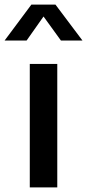

<svg xmlns="http://www.w3.org/2000/svg" viewBox="-56 -818 380 838"><path d="M74 0V-539H194V0ZM81 -798H186L304 -641H210L134 -746L60 -641H-36Z"/></svg>

Font: Plus Jakarta Display Medium
Style: Regular
Weight: 500
Designer: Gumpita Rahayu
Foundry: Tokotype Studio
Version: Version 1.000